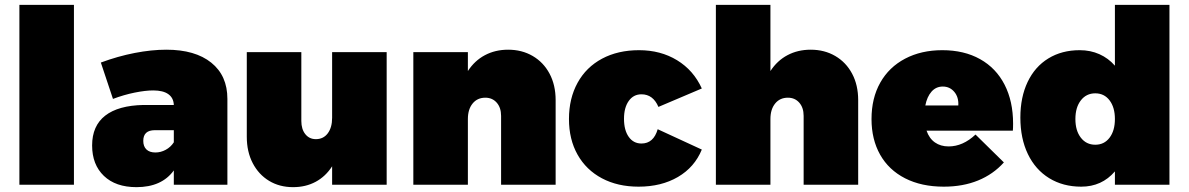

<svg xmlns="http://www.w3.org/2000/svg" viewBox="-20 -762 4904 792"><path d="M60 -742H285V0H60Z M918 -354V0H697V-59Q647 10 543 10Q457 10 408.5 -36.5Q360 -83 360 -162Q360 -243 414 -285Q468 -327 572 -329H697Q696 -358 674.5 -373.5Q653 -389 612 -389Q580 -389 535.5 -380Q491 -371 446 -354L396 -504Q466 -530 535.5 -543.5Q605 -557 666 -557Q785 -557 851.5 -503.5Q918 -450 918 -354ZM697 -175V-225H619Q571 -225 571 -181Q571 -158 584 -145.5Q597 -133 621 -133Q643 -133 663.5 -144Q684 -155 697 -175Z M1575 -547V0H1350V-76Q1323 -34 1282 -12Q1241 10 1189 10Q1133 10 1090 -16Q1047 -42 1022.5 -89Q998 -136 998 -198V-547H1223V-263Q1223 -229 1239.5 -208.5Q1256 -188 1283 -188Q1314 -188 1332 -212Q1350 -236 1350 -276V-547Z M2272 -349V0H2047V-284Q2047 -318 2029 -338.5Q2011 -359 1982 -359Q1949 -359 1929.5 -335Q1910 -311 1910 -271V0H1685V-547H1910V-469Q1938 -512 1980.5 -534.5Q2023 -557 2076 -557Q2133 -557 2177.5 -531Q2222 -505 2247 -458Q2272 -411 2272 -349Z M2626 -373Q2593 -373 2573.5 -345.5Q2554 -318 2554 -272Q2554 -225 2573.5 -197.5Q2593 -170 2626 -170Q2676 -170 2693 -229L2875 -145Q2845 -72 2776.5 -32Q2708 8 2614 8Q2528 8 2463 -26.5Q2398 -61 2362.5 -124Q2327 -187 2327 -271Q2327 -356 2362.5 -420.5Q2398 -485 2463.5 -520Q2529 -555 2616 -555Q2705 -555 2773 -513.5Q2841 -472 2875 -397L2696 -321Q2674 -373 2626 -373Z M3520 -349V0H3295V-284Q3295 -318 3277 -338.5Q3259 -359 3230 -359Q3197 -359 3177.5 -335Q3158 -311 3158 -271V0H2933V-742H3158V-469Q3186 -512 3228.5 -534.5Q3271 -557 3324 -557Q3381 -557 3425.5 -531Q3470 -505 3495 -458Q3520 -411 3520 -349Z M4159 -252Q4159 -233 4158 -223H3802Q3813 -191 3836.5 -174.5Q3860 -158 3893 -158Q3952 -158 4004 -207L4121 -92Q4077 -43 4014.5 -17.5Q3952 8 3873 8Q3781 8 3713.5 -26.5Q3646 -61 3610.5 -124Q3575 -187 3575 -271Q3575 -357 3611 -421Q3647 -485 3713.5 -520Q3780 -555 3867 -555Q3957 -555 4023 -518Q4089 -481 4124 -412.5Q4159 -344 4159 -252ZM3869 -405Q3841 -405 3822.5 -384Q3804 -363 3797 -327H3933Q3935 -361 3916.5 -383Q3898 -405 3869 -405Z M4804 -742V0H4579V-55Q4525 8 4440 8Q4365 8 4308 -27Q4251 -62 4220 -126.5Q4189 -191 4189 -277Q4189 -361 4219 -424Q4249 -487 4304.5 -521Q4360 -555 4434 -555Q4478 -555 4515 -538.5Q4552 -522 4579 -491V-742ZM4579 -271Q4579 -319 4557 -348Q4535 -377 4498 -377Q4461 -377 4438.5 -348Q4416 -319 4416 -271Q4416 -223 4438.5 -194Q4461 -165 4498 -165Q4535 -165 4557 -194Q4579 -223 4579 -271Z"/></svg>

Font: Gontserrat Black
Style: Regular
Weight: 900
Designer: Julieta Ulanovsky
Foundry: Julieta Ulanovsky
Version: Version 6.001